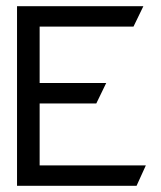

<svg xmlns="http://www.w3.org/2000/svg" viewBox="-20 -600 520 620"><path d="M35 0H421L451 -66H108V-266H291L323 -332H108V-514H411L443 -580H35Z"/></svg>

Font: Charger Pro
Style: Regular
Weight: 400
Designer: Jasper
Foundry: Cannot Into Space Fonts
Version: Version 1.09